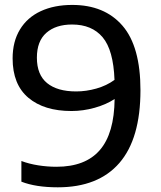

<svg xmlns="http://www.w3.org/2000/svg" viewBox="-20 -770 668 799"><path d="M564.5 -394.5Q564.5 -193 476.8 -91.8Q389 9.5 220.5 9.5Q129 9.5 69 -14V-100Q101 -88 139 -82Q177 -76 215 -76Q335.5 -76 395.5 -145.5Q455.5 -215 457 -358Q422 -335 374 -321.5Q326 -308 277.5 -308Q163.5 -308 98 -363.2Q32.5 -418.5 32.5 -527Q32.5 -597 63 -647.2Q93.5 -697.5 149.5 -723.5Q205.5 -749.5 280.5 -749.5Q415 -749.5 489.8 -663Q564.5 -576.5 564.5 -394.5ZM297 -389.5Q338.5 -389.5 381 -401.5Q423.5 -413.5 456.5 -437.5Q452 -561.5 407.2 -614.8Q362.5 -668 280 -668Q212.5 -668 173 -633.5Q133.5 -599 133.5 -530Q133.5 -459 176 -424.2Q218.5 -389.5 297 -389.5Z"/></svg>

Font: Encode Sans Semi Expanded Medium
Style: Regular
Weight: 500
Width: 6
Designer: Multiple Designers
Foundry: Impallari Type
Version: Version 2.000